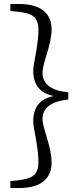

<svg xmlns="http://www.w3.org/2000/svg" viewBox="-20 -779 406 968"><path d="M32.2 168.9V133.8L63.5 130.9Q126 125 149.9 105Q173.8 85 173.8 37.1Q173.8 -10.7 158.2 -93.8Q147.5 -147.5 147.5 -168Q147.5 -274.4 251 -294.9Q147.5 -315.4 147.5 -422.9Q147.5 -442.4 158.2 -496.1Q173.8 -580.1 173.8 -627Q173.8 -675.8 149.9 -695.3Q126 -714.8 63.5 -720.7L32.2 -723.6V-758.8H77.1Q157.2 -758.8 198.7 -725.6Q240.2 -692.4 240.2 -629.9Q240.2 -582 212.9 -497.1Q194.3 -436.5 194.3 -413.1Q194.3 -326.2 324.2 -313.5V-277.3Q194.3 -263.7 194.3 -177.7Q194.3 -153.3 213.9 -93.8Q240.2 -8.8 240.2 39.1Q240.2 102.5 198.7 135.7Q157.2 168.9 77.1 168.9Z"/></svg>

Font: Bpmf Zihi Only R
Style: R
Weight: 400
Foundry: But Ko
Version: Version 1.320